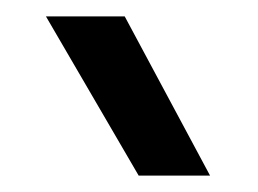

<svg xmlns="http://www.w3.org/2000/svg" viewBox="-20 -818 315 234"><path d="M36 -798 149 -604H236L132 -798Z"/></svg>

Font: Crazy Punk
Style: Regular
Weight: 400
Version: Version 1